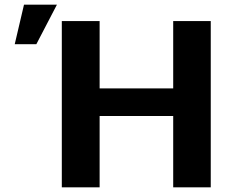

<svg xmlns="http://www.w3.org/2000/svg" viewBox="-20 -801 998 821"><path d="M881.2 0V-711H720.6V-423H406V-711H244.3V0H406V-305H720.6V0ZM82.6 -781 43 -612H135.4L223.4 -781Z"/></svg>

Font: Asimov
Style: Wid
Weight: 500
Designer: Google
Version: Version 2.000980; 2014